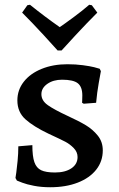

<svg xmlns="http://www.w3.org/2000/svg" viewBox="-20 -778 502 807"><path d="M51 -19 45 -30Q46 -35 48.5 -53Q51 -71 54 -102Q57 -133 57 -163L116 -168Q116 -121 124.5 -96.5Q133 -72 153 -62.5Q173 -53 211 -53Q254 -53 280 -70.5Q306 -88 306 -118Q306 -139 290 -155.5Q274 -172 255 -182Q236 -192 184 -216Q121 -246 87 -276.5Q53 -307 53 -356Q53 -400 80 -434.5Q107 -469 155 -488.5Q203 -508 263 -508Q298 -508 328 -504Q358 -500 376 -495.5Q394 -491 399 -489L404 -479Q402 -468 395 -429Q388 -390 384 -346L332 -342L325 -346Q325 -348 325.5 -356.5Q326 -365 326 -377Q326 -413 307 -428Q288 -443 241 -443Q204 -443 179 -425.5Q154 -408 154 -382Q154 -355 181 -336Q208 -317 264 -291Q312 -269 341 -251.5Q370 -234 391 -208Q412 -182 412 -146Q412 -100 384.5 -65Q357 -30 307 -10.5Q257 9 191 9Q154 9 123 3Q92 -3 74 -10Q56 -17 51 -19ZM73 -725 95 -756 106 -758Q168 -708 231 -664Q235 -667 254 -680Q261 -685 293 -708.5Q325 -732 355 -758L366 -756L389 -725Q345 -681 298.5 -631Q252 -581 239 -566H222Q209 -581 163 -631Q117 -681 73 -725Z"/></svg>

Font: Alegreya SC Medium
Style: Regular
Weight: 500
Designer: Juan Pablo del Peral
Foundry: Huerta Tipografica
Version: Version 2.007; ttfautohint (v1.6)